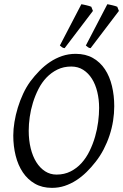

<svg xmlns="http://www.w3.org/2000/svg" viewBox="-20 -889 592 924"><path d="M457 -369.1Q457 -410.2 448.2 -446.5Q439.5 -482.9 422.4 -510Q405.3 -537.1 380.4 -553Q355.5 -568.8 323.2 -568.8Q286.1 -568.8 256.6 -554.4Q227.1 -540 204.1 -516.1Q181.2 -492.2 165 -460.4Q148.9 -428.7 138.4 -394.5Q127.9 -360.4 123 -325.4Q118.2 -290.5 118.2 -259.8Q118.2 -214.4 127.7 -175.5Q137.2 -136.7 154.8 -108.6Q172.4 -80.6 197 -64.7Q221.7 -48.8 252 -48.8Q289.6 -48.8 319.6 -64Q349.6 -79.1 372.3 -104.2Q395 -129.4 411.1 -162.4Q427.2 -195.3 437.5 -231Q447.8 -266.6 452.4 -302.5Q457 -338.4 457 -369.1ZM529.8 -377.9Q529.8 -343.3 524.2 -307.6Q518.6 -272 507.1 -237.3Q495.6 -202.6 478.8 -170.2Q461.9 -137.7 439.9 -109.9Q419.4 -83.5 396.2 -60.8Q373 -38.1 346.9 -21.2Q320.8 -4.4 291.7 5.4Q262.7 15.1 230 15.1Q183.1 15.1 148.2 -4.9Q113.3 -24.9 90.1 -59.3Q66.9 -93.8 55.4 -139.6Q43.9 -185.5 43.9 -236.8Q43.9 -267.6 49.6 -302Q55.2 -336.4 65.7 -370.8Q76.2 -405.3 91.3 -437.7Q106.4 -470.2 126 -497.1Q146.5 -524.4 170.2 -548.6Q193.8 -572.8 220.9 -590.8Q248 -608.9 278.8 -619.4Q309.6 -629.9 344.2 -629.9Q392.1 -629.9 427.2 -609.9Q462.4 -589.8 485.1 -555.4Q507.8 -521 518.8 -475.1Q529.8 -429.2 529.8 -377.9ZM291 -657.2Q283.7 -658.2 279.3 -661.1Q274.9 -664.1 268.1 -669.9L371.6 -868.7Q376.5 -867.7 383.1 -866.5Q389.6 -865.2 396.5 -863.5Q403.3 -861.8 409.4 -860.1Q415.5 -858.4 419.4 -856.4L427.2 -836.4ZM416 -657.2Q408.7 -658.2 404.3 -661.1Q399.9 -664.1 393.1 -669.9L496.6 -868.7Q501.5 -867.7 508.1 -866.5Q514.6 -865.2 521.5 -863.5Q528.3 -861.8 534.4 -860.1Q540.5 -858.4 544.4 -856.4L552.2 -836.4Z"/></svg>

Font: Gentium Basic
Style: Italic
Weight: 400
Italic angle: -8°
Designer: J. Victor Gaultney and Annie Olsen
Foundry: SIL International
Version: Version 1.102; 2013; Maintenance release